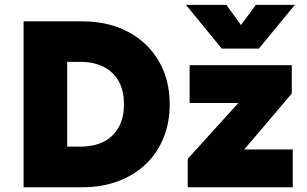

<svg xmlns="http://www.w3.org/2000/svg" viewBox="-20 -790 1296 810"><path d="M79.5 0V-700H326.5Q437 -700 520.2 -655.8Q603.5 -611.5 649.8 -532.5Q696 -453.5 696 -350Q696 -272 669.5 -207.5Q643 -143 594.2 -96.8Q545.5 -50.5 477.5 -25.2Q409.5 0 326.5 0ZM263.5 -171.5H319.5Q360.5 -171.5 394 -182.5Q427.5 -193.5 452 -216.2Q476.5 -239 489.8 -272.2Q503 -305.5 503 -350Q503 -409 479.8 -449Q456.5 -489 415.2 -509Q374 -529 319.5 -529H263.5ZM772 0V-120L985.5 -355.5H780V-515H1211V-395.5L1010.5 -159.5H1215V0ZM915.5 -585 764.5 -769.5H935L996.5 -684.5L1059.5 -769.5H1224L1072 -585Z"/></svg>

Font: Geologica Roman ExtraBold
Style: Regular
Weight: 800
Designer: Sindre Bremnes, Frode Helland
Foundry: Monokrom Skriftforlag AS
Version: Version 1.010;gftools[0.9.28]